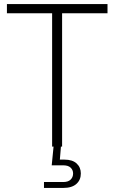

<svg xmlns="http://www.w3.org/2000/svg" viewBox="-20 -720 562 943"><path d="M236 0V-678H285V0ZM14 -655V-700H508V-655ZM291 203H196V174H291Q315 174 327 162Q339 150 339 132Q339 115 327 103.5Q315 92 291 92H234L244 -9H280L273 76L253 64H297Q336 64 356.5 83Q377 102 377 132Q377 164 355 183.5Q333 203 291 203Z"/></svg>

Font: SUSE ExtraLight
Style: Regular
Weight: 250
Designer: Rene Bieder
Foundry: SUSE
Version: Version 1.000